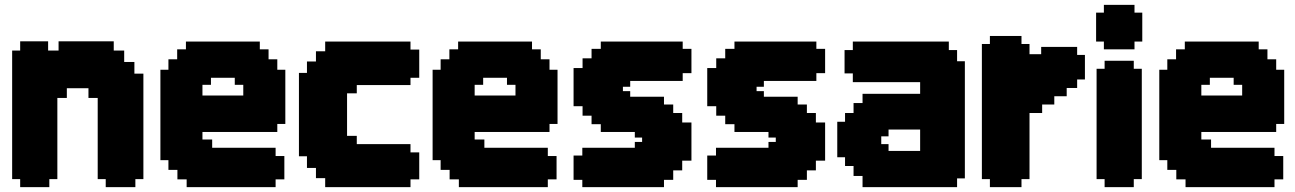

<svg xmlns="http://www.w3.org/2000/svg" viewBox="-20 -770 5330 790"><path d="M183 -33V0H63V-33H30V-562H63V-600H178V-562H221V-600H448V-562H491V-515H533V-467H570V-33H537V0H415V-33H382V-367H344V-407H255V-367H216V-33Z M981 -377V-421H946V-450H848V-421H813V-377ZM1154 -483V-260H1121V-227H813V-196H853V-162H1114V-128H1150V-32H1114V0H748V-32H710V-71H673V-111H640V-483H673V-526H709V-567H745V-599H1049V-567H1085V-526H1121V-483Z M1705 -566V-450H1669V-420H1448V-386H1408V-211H1448V-177H1669V-143H1705V-32H1669V0H1318V-37H1280V-79H1243V-127H1210V-470H1243V-517H1280V-559H1318V-599H1669V-566Z M2101 -377V-421H2066V-450H1968V-421H1933V-377ZM2274 -483V-260H2241V-227H1933V-196H1973V-162H2234V-128H2270V-32H2234V0H1868V-32H1830V-71H1793V-111H1760V-483H1793V-526H1829V-567H1865V-599H2169V-567H2205V-526H2241V-483Z M2543 -413V-395H2573V-372H2712V-340H2750V-305H2787V-266H2825V-109H2787V-69H2750V-30H2712V0H2376V-30H2340V-130H2376V-162H2592V-186H2622V-204H2592V-227H2452V-259H2414V-294H2377V-333H2340V-490H2377V-530H2414V-569H2452V-599H2789V-569H2825V-469H2789V-437H2573V-413Z M3093 -413V-395H3123V-372H3262V-340H3300V-305H3337V-266H3375V-109H3337V-69H3300V-30H3262V0H2926V-30H2890V-130H2926V-162H3142V-186H3172V-204H3142V-227H3002V-259H2964V-294H2927V-333H2890V-490H2927V-530H2964V-569H3002V-599H3339V-569H3375V-469H3339V-437H3123V-413Z M3766 -237H3636V-209H3606V-177H3636V-149H3766ZM3950 -518V-36H3918V0H3529V-46H3492V-87H3457V-123H3425V-269H3457V-305H3492V-346H3529V-384H3766V-432H3489V-468H3455V-564H3489V-599H3884V-564H3918V-518Z M4268 -305H4216V-33H4183V0H4053V-33H4020V-589H4053V-622H4183V-589H4216V-547H4264V-577H4412V-544H4444V-443H4412V-408H4369V-374H4318V-340H4268Z M4525 0V-33H4492V-487H4525V-520H4645V-487H4678V-33H4645V0ZM4648 -718H4680V-599H4648V-567H4522V-599H4490V-718H4522V-750H4648Z M5091 -377V-421H5056V-450H4958V-421H4923V-377ZM5264 -483V-260H5231V-227H4923V-196H4963V-162H5224V-128H5260V-32H5224V0H4858V-32H4820V-71H4783V-111H4750V-483H4783V-526H4819V-567H4855V-599H5159V-567H5195V-526H5231V-483Z"/></svg>

Font: DNF Bit Bit TTF
Style: Regular
Weight: 400
Designer: Kim So-Yeon
Foundry: NEOPLE Inc.
Version: Version 1.000;September 28, 2022;FontCreator 14.0.0.2872 64-